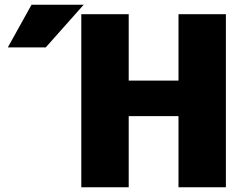

<svg xmlns="http://www.w3.org/2000/svg" viewBox="-20 -790 1046 810"><path d="M733 -300H523V0H323V-730H523V-450H733V-730H933V0H733ZM173 -590H13L113 -770H333Z"/></svg>

Font: Mplus 1p Black
Style: Regular
Weight: 900
Version: Version 1.061